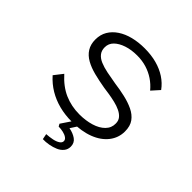

<svg xmlns="http://www.w3.org/2000/svg" viewBox="-237 -900 1330 1330"><g transform="rotate(45 428.5 -235.0)"><path d="M435 10Q369 10 311 -5Q253 -20 203.5 -49.5Q154 -79 114 -124L164 -188Q223 -122 290.5 -92.5Q358 -63 437 -63Q498 -63 549.5 -78.5Q601 -94 631 -124.5Q661 -155 660 -197Q660 -225 644.5 -243.5Q629 -262 603 -274.5Q577 -287 545.5 -294.5Q514 -302 483.5 -307Q453 -312 428 -315Q369 -325 318 -338Q267 -351 228.5 -372.5Q190 -394 169 -427.5Q148 -461 148 -508Q148 -556 169.5 -592.5Q191 -629 230 -655Q269 -681 321 -694Q373 -707 433 -707Q498 -707 551.5 -692.5Q605 -678 647 -650.5Q689 -623 718 -583L667 -526Q638 -561 602 -585Q566 -609 523.5 -622Q481 -635 432 -635Q375 -635 330 -620Q285 -605 258.5 -579Q232 -553 232 -516Q232 -484 249 -462.5Q266 -441 297 -428Q328 -415 369.5 -406.5Q411 -398 460 -390Q513 -383 563.5 -371.5Q614 -360 655 -340.5Q696 -321 720 -288.5Q744 -256 744 -203Q744 -141 706 -92Q668 -43 599 -16.5Q530 10 435 10ZM379 237 371 196Q403 194 430 188.5Q457 183 474.5 171.5Q492 160 492 144Q492 129 477 118.5Q462 108 439.5 103Q417 98 395 98L385 80L449 -15H500L456 53Q496 60 524.5 80Q553 100 553 137Q553 164 537 184Q521 204 494.5 215.5Q468 227 437.5 232.5Q407 238 379 237Z"/></g></svg>

Font: Lexend Tera Light
Style: Regular
Weight: 300
Designer: Bonnie Shaver-Troup, Thomas Jockin
Foundry: Lexend
Version: Version 1.007